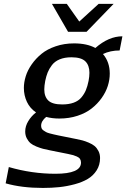

<svg xmlns="http://www.w3.org/2000/svg" viewBox="-20 -763 644 978"><path d="M296.9 -231Q330.6 -231 355.2 -240Q379.9 -249 394.5 -266.6Q409.2 -284.2 417.5 -304Q425.8 -323.7 431.2 -351.1Q435.5 -373 435.5 -392.6Q435.5 -430.2 414.6 -450.7Q393.6 -471.2 343.8 -471.2Q309.1 -471.2 283.9 -460.7Q258.8 -450.2 244.4 -431.2Q230 -412.1 222.7 -393.6Q215.3 -375 210.4 -351.1Q205.6 -325.2 205.6 -307.6Q205.6 -270.5 226.3 -250.7Q247.1 -231 296.9 -231ZM101.6 -314.9Q101.6 -343.8 111.1 -374.5Q120.6 -405.3 141.6 -435.3Q162.6 -465.3 191.7 -489Q220.7 -512.7 263.9 -527.3Q307.1 -542 357.4 -542Q422.9 -542 465.8 -518.6Q533.7 -578.1 603.5 -578.1L589.4 -505.9Q542 -505.9 504.4 -487.8Q539.1 -447.3 539.1 -388.2Q539.1 -356.9 529.1 -325.2Q519 -293.5 497.6 -263.4Q476.1 -233.4 446.5 -210.2Q417 -187 374.5 -173.1Q332 -159.2 282.7 -159.2Q245.6 -159.2 215.3 -167.5Q189.5 -146.5 189.5 -122.6Q189.5 -115.2 192.1 -109.1Q194.8 -103 201.7 -98.4Q208.5 -93.8 214.6 -90.3Q220.7 -86.9 233.2 -83.5Q245.6 -80.1 253.7 -78.4Q261.7 -76.7 277.3 -73.2L366.7 -55.2Q386.2 -51.3 399.7 -47.9Q413.1 -44.4 431.6 -36.6Q450.2 -28.8 461.7 -19.3Q473.1 -9.8 481.4 6.1Q489.7 22 489.7 42Q489.7 77.1 472.4 104.5Q455.1 131.8 427.2 148.4Q399.4 165 360.4 175.5Q321.3 186 282.2 190.2Q243.2 194.3 198.7 194.3Q90.8 194.3 8.8 170.9L24.9 87.9Q142.1 122.1 262.2 122.1Q392.6 122.1 392.6 65.4Q392.6 54.7 387.7 46.9Q382.8 39.1 371.3 34.2Q359.9 29.3 353 27.3Q346.2 25.4 330.1 22Q327.1 21.5 325.7 21L235.4 2.9Q213.4 -1.5 199.2 -5.1Q185.1 -8.8 166 -16.4Q147 -23.9 135.7 -33.4Q124.5 -43 116.5 -58.3Q108.4 -73.7 108.4 -93.3Q108.4 -120.6 124.3 -146.5Q140.1 -172.4 163.6 -190.4Q132.8 -210.9 117.2 -243.9Q101.6 -276.9 101.6 -314.9ZM383.8 -653.3 482.4 -743.2H558.6L420.9 -601.1H326.7L244.6 -743.2H320.3Z"/></svg>

Font: Aurulent Sans
Style: Italic
Weight: 400
Italic angle: -11°
Version: Version 2007.05.04